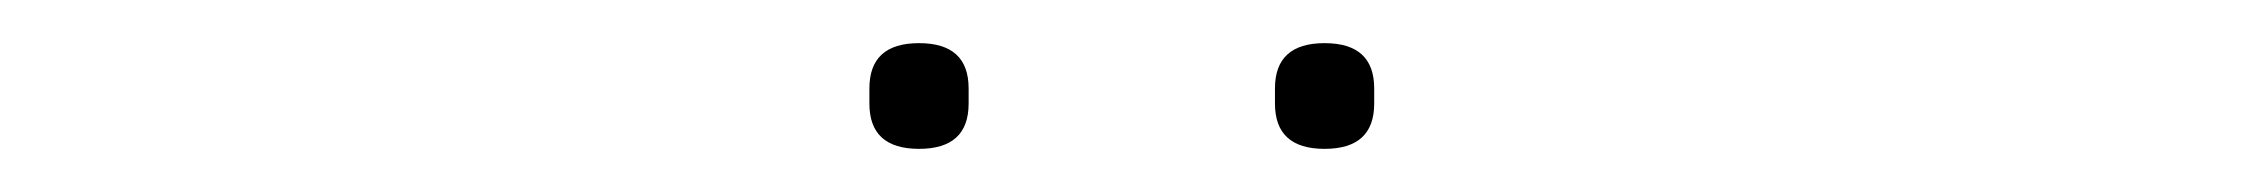

<svg xmlns="http://www.w3.org/2000/svg" viewBox="-20 -744 1040 89"><path d="M383 -696V-703Q383 -724 406 -724Q429 -724 429 -703V-696Q429 -675 406 -675Q383 -675 383 -696ZM571 -696V-703Q571 -724 594 -724Q617 -724 617 -703V-696Q617 -675 594 -675Q571 -675 571 -696Z"/></svg>

Font: IBM Plex Sans JP Thin
Style: Regular
Weight: 100
Designer: Mike Abbink; Paul van der Laan; Pieter van Rosmalen; Wujin Sim; Yejin Wi; Jinhee Kim; Boomi Park; Yona Kim; Kichan Ma
Foundry: Sandoll Inc.
Version: Version 1.001